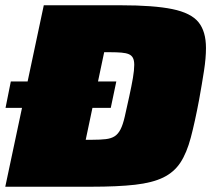

<svg xmlns="http://www.w3.org/2000/svg" viewBox="-21 -708 807 728"><path d="M0 -299 20 -399H420L399 -299ZM-1 0 145 -688H437Q562 -688 632.5 -673.5Q703 -659 731.5 -624Q760 -589 760 -526Q760 -488 752.5 -439.5Q745 -391 734 -330Q718 -245 702.5 -186.5Q687 -128 663 -91.5Q639 -55 598 -35Q557 -15 491 -7.5Q425 0 324 0ZM304 -178H328Q360 -178 380.5 -180.5Q401 -183 414 -191.5Q427 -200 436 -217.5Q445 -235 452 -265.5Q459 -296 469 -342Q478 -383 483 -412.5Q488 -442 488 -462Q488 -479 483 -488.5Q478 -498 467.5 -502.5Q457 -507 439.5 -508.5Q422 -510 398 -510H374Z"/></svg>

Font: Saira Expanded Black
Style: Italic
Weight: 900
Width: 7
Italic angle: -12°
Designer: Hector Gatti with collaboration of the Omnibus-Type team
Foundry: Omnibus-Type
Version: Version 1.101